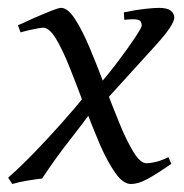

<svg xmlns="http://www.w3.org/2000/svg" viewBox="-33 -440 457 478"><path d="M400.9 -396.5Q400.9 -378.4 355.7 -328.4Q310.5 -278.3 224.6 -184.1L208.5 -222.7Q235.4 -253.4 261 -287.4Q286.6 -321.3 303.2 -346.4Q319.8 -371.6 319.8 -376Q319.8 -383.8 315.9 -387.9Q312 -392.1 296.9 -392.1Q289.1 -392.1 276.4 -390.6L275.4 -409.2Q305.2 -415.5 328.4 -418Q351.6 -420.4 362.3 -420.4Q383.8 -420.4 392.3 -413.3Q400.9 -406.2 400.9 -396.5ZM393.6 -32.2Q355 -5.4 332.8 6.3Q310.5 18.1 293 18.1Q273.4 18.1 253.7 -10Q233.9 -38.1 214.8 -82.5Q195.8 -127 177.2 -176.5Q158.7 -226.1 141.1 -270.5Q123.5 -314.9 106.7 -343Q89.8 -371.1 74.2 -371.1Q68.4 -371.1 48.8 -366.9Q29.3 -362.8 18.1 -359.4L11.7 -377Q28.3 -384.8 51 -394.8Q73.7 -404.8 93.3 -412.6Q112.8 -420.4 119.1 -420.4Q135.7 -420.4 153.8 -392.6Q171.9 -364.7 190.4 -320.6Q209 -276.4 227.5 -227.1Q246.1 -177.7 264.2 -133.5Q282.2 -89.4 299.3 -61.5Q316.4 -33.7 331.5 -33.7Q342.3 -33.7 356 -37.1Q369.6 -40.5 386.2 -48.8ZM196.3 -165.5Q178.2 -138.7 142.8 -94Q107.4 -49.3 71.8 4.4Q55.2 6.3 34.4 9.8Q13.7 13.2 -2.4 18.1L-12.7 2.4Q16.6 -23.4 51.8 -59.6Q86.9 -95.7 121.3 -134.5Q155.8 -173.3 182.1 -206.1Z"/></svg>

Font: Dai Banna SIL Light
Style: Italic
Weight: 300
Italic angle: -11°
Designer: Victor Gaultney
Foundry: SIL International
Version: Version 4.000